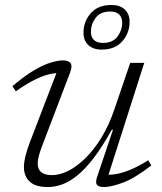

<svg xmlns="http://www.w3.org/2000/svg" viewBox="-20 -744 652 774"><path d="M371.5 -31 435.5 -221H430.5Q393.5 -154 359.2 -109Q325 -64 293.2 -38Q261.5 -12 231.8 -1Q202 10 173 10Q123 10 99.8 -11.8Q76.5 -33.5 76.5 -70.5Q76.5 -89.5 82.2 -113.5Q88 -137.5 101 -172L215 -469L227 -449.5Q206.5 -451 180 -445Q153.5 -439 120 -422.5Q86.5 -406 44 -376L30 -396.5Q78.5 -438 117 -460.5Q155.5 -483 184.8 -491.8Q214 -500.5 233 -500.5Q257 -500.5 264.8 -488.8Q272.5 -477 262 -450L148 -151Q140.5 -131 136.2 -114.2Q132 -97.5 132 -84.5Q132 -61.5 146.5 -49.8Q161 -38 189 -38Q221 -38 255.8 -55.5Q290.5 -73 325 -107Q359.5 -141 389.5 -190.2Q419.5 -239.5 441 -303L505 -490.5H561.5L411 -19.5L397.5 -40Q418 -38 444 -41.8Q470 -45.5 503.2 -58.8Q536.5 -72 577.5 -98L590 -77Q522 -24.5 474.2 -7.2Q426.5 10 400 10Q377 10 370.5 0.5Q364 -9 371.5 -31ZM429 -724Q463.5 -724 483 -705.8Q502.5 -687.5 502.5 -656.5Q502.5 -611 473 -577.5Q443.5 -544 389.5 -544Q355.5 -544 336 -562.5Q316.5 -581 316.5 -612Q316.5 -657.5 346 -690.8Q375.5 -724 429 -724ZM395 -571Q434.5 -571 453.5 -596.5Q472.5 -622 472.5 -652Q472.5 -674 460.2 -685.8Q448 -697.5 423.5 -697.5Q384.5 -697.5 365.5 -672Q346.5 -646.5 346.5 -616Q346.5 -594.5 358.8 -582.8Q371 -571 395 -571Z"/></svg>

Font: Newsreader 9pt Light
Style: Italic
Weight: 300
Italic angle: -17°
Designer: Hugues Gentile
Foundry: Production Type
Version: Version 1.003